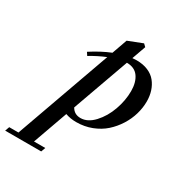

<svg xmlns="http://www.w3.org/2000/svg" viewBox="-308 -672 980 1045"><g transform="rotate(30 182.0 -150.0)"><path d="M187.5 11.2Q150.9 11.2 119.6 0L42 217.3H112.8L103 244.6H-123.5L-113.8 217.3H-55.7L157.7 -379.9Q107.4 -359.4 60.1 -330.6L47.4 -349.6Q110.8 -390.6 170.4 -414.6L204.1 -509.8L293.9 -544.9L309.6 -529.8L278.8 -443.4Q292 -444.8 305.7 -444.8Q346.2 -444.8 377.2 -431.6Q408.2 -418.5 427 -395Q445.8 -371.6 455.3 -342Q464.8 -312.5 464.8 -277.8Q464.8 -238.3 453.1 -197.8Q441.4 -157.2 417.7 -119.6Q394 -82 361.6 -53Q329.1 -23.9 283.9 -6.3Q238.8 11.2 187.5 11.2ZM362.8 -283.7Q362.8 -338.9 338.9 -372.8Q314.9 -406.7 265.6 -406.7L138.7 -52.7Q157.2 -19.5 196.3 -19.5Q241.2 -19.5 280.5 -62Q319.8 -104.5 341.3 -165Q362.8 -225.6 362.8 -283.7Z"/></g></svg>

Font: Elstob SemiBold
Style: Italic
Weight: 600
Italic angle: -20°
Designer: Peter S. Baker
Version: Version 1.015